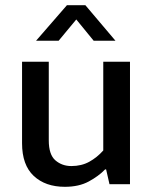

<svg xmlns="http://www.w3.org/2000/svg" viewBox="-20 -710 586 740"><path d="M378 -472H481V0H402L389 -57H385Q360 -31 322 -10.5Q284 10 230 10Q155 10 110 -32Q65 -74 65 -158V-472H168V-169Q168 -114 193.5 -92Q219 -70 255 -70Q294 -70 324 -86.5Q354 -103 378 -130ZM425 -553H341L274 -635L206 -553H119L238 -690H309Z"/></svg>

Font: Mukta Medium
Style: Regular
Weight: 500
Designer: Girish Dalvi and Yashodeep Gholap
Foundry: Ek Type
Version: Version 2.538;PS 1.002;hotconv 16.6.51;makeotf.lib2.5.65220;